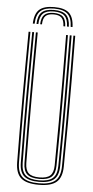

<svg xmlns="http://www.w3.org/2000/svg" viewBox="-62 -978 495 1020"><g transform="rotate(5 185.0 -468.0)"><path d="M185 -942.2Q240 -942.2 264.5 -919.6Q289 -897 290.8 -845H281Q279.5 -893 257.2 -913.6Q235 -934.2 185 -934.2Q135.2 -934.2 112.8 -913.6Q90.2 -893 88.8 -845H79Q80.8 -897 105.2 -919.6Q129.8 -942.2 185 -942.2ZM185 -926.8Q229.8 -926.8 249.8 -907.8Q269.8 -888.8 271.2 -845H261.5Q260.2 -884.5 242.5 -901.6Q224.8 -918.8 185 -918.8Q145.2 -918.8 127.5 -901.6Q109.8 -884.5 108.5 -845H98.5Q100 -888.8 120 -907.8Q140 -926.8 185 -926.8ZM185 -911Q219.5 -911 235 -895.6Q250.5 -880.2 251.8 -845H242.2Q241.2 -876.2 228 -889.8Q214.8 -903.2 185 -903.2Q155.2 -903.2 141.9 -889.8Q128.5 -876.2 127.8 -845H118.2Q119.5 -880.2 135 -895.6Q150.5 -911 185 -911ZM185 5.5Q119 5.5 90.1 -19.8Q61.2 -45 60.5 -102.8Q59.5 -188.8 59 -275.2Q58.5 -361.8 58.6 -449Q58.8 -536.2 59.2 -624Q59.8 -711.8 60.5 -800H70.2Q69.5 -713.8 68.9 -627.1Q68.2 -540.5 68.2 -453.6Q68.2 -366.8 68.8 -279.2Q69.2 -191.8 70.2 -103Q71 -48 98.2 -25.2Q125.5 -2.5 185 -2.5Q244.5 -2.5 271.6 -25.2Q298.8 -48 299.5 -103Q300.8 -189 301.1 -275.5Q301.5 -362 301.5 -449.1Q301.5 -536.2 300.9 -624.1Q300.2 -712 299.5 -800H309.2Q310.5 -682.2 311 -566.9Q311.5 -451.5 311.1 -336.1Q310.8 -220.8 309.2 -102.8Q308.5 -45 279.6 -19.8Q250.8 5.5 185 5.5ZM185 -10.2Q130.8 -10.2 105.6 -31.4Q80.5 -52.5 80 -103.2Q79 -189.2 78.5 -275.9Q78 -362.5 78.1 -449.4Q78.2 -536.2 78.8 -624Q79.2 -711.8 80 -800H89.8Q89 -713.2 88.5 -626.6Q88 -540 87.9 -453.1Q87.8 -366.2 88.2 -278.9Q88.8 -191.5 89.8 -103.2Q90.2 -57 112.8 -37.6Q135.2 -18.2 185 -18.2Q234.5 -18.2 257 -37.6Q279.5 -57 280 -103.2Q281.2 -189.2 281.6 -275.9Q282 -362.5 281.9 -449.5Q281.8 -536.5 281.2 -624.1Q280.8 -711.8 280 -800H289.8Q290.5 -712 291.1 -625.2Q291.8 -538.5 291.8 -452Q291.8 -365.5 291.4 -278.5Q291 -191.5 289.8 -103.2Q289.2 -52.5 264.1 -31.4Q239 -10.2 185 -10.2ZM185 -25.8Q139.8 -25.8 119.9 -43.9Q100 -62 99.5 -103.5Q98 -219 97.8 -334.2Q97.5 -449.5 98 -565.8Q98.5 -682 99.5 -800H109.2Q108.5 -713.5 108 -626.5Q107.5 -539.5 107.4 -452.2Q107.2 -365 107.8 -277.8Q108.2 -190.5 109.2 -103.5Q109.8 -66.5 127.2 -50.1Q144.8 -33.8 185 -33.8Q225.2 -33.8 242.6 -50.1Q260 -66.5 260.5 -103.5Q262 -219.2 262.2 -334.5Q262.5 -449.8 262 -565.9Q261.5 -682 260.5 -800H270.2Q271 -712.2 271.5 -624.9Q272 -537.5 272.1 -450.6Q272.2 -363.8 271.9 -277Q271.5 -190.2 270.2 -103.5Q269.8 -61.8 249.8 -43.8Q229.8 -25.8 185 -25.8Z"/></g></svg>

Font: Big Shoulders Inline Text Thin ExtraLight
Style: Regular
Weight: 250
Version: Version 2.002